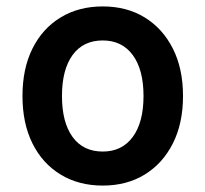

<svg xmlns="http://www.w3.org/2000/svg" viewBox="-20 -566 640 598"><path d="M300 12Q225 12 168.5 -22.5Q112 -57 81 -119.5Q50 -182 50 -267Q50 -352 81 -414.5Q112 -477 168.5 -511.5Q225 -546 300 -546Q375 -546 431 -511.5Q487 -477 518.5 -414.5Q550 -352 550 -267Q550 -182 518.5 -119.5Q487 -57 431 -22.5Q375 12 300 12ZM300 -94Q360 -94 393.5 -139.5Q427 -185 427 -267Q427 -349 393.5 -394.5Q360 -440 300 -440Q239 -440 206 -394.5Q173 -349 173 -267Q173 -185 206 -139.5Q239 -94 300 -94Z"/></svg>

Font: Geist Mono SemiBold
Style: Regular
Weight: 600
Monospace: yes
Designer: Basement.studio, Andrés Briganti, Mateo Zaragoza
Foundry: Basement.studio, Vercel, Andrés Briganti, Guido Ferreyra, Mateo Zaragoza
Version: Version 1.500; ttfautohint (v1.8.4.7-5d5b)